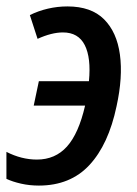

<svg xmlns="http://www.w3.org/2000/svg" viewBox="-22 -568 426 598"><path d="M99 10Q70 10 43.5 4Q17 -2 -2 -11V-95Q45 -71 93 -71Q150 -71 186.5 -111.5Q223 -152 243 -239H83L99 -315H255Q262 -388 242 -427.5Q222 -467 174 -467Q139 -467 95 -447L71 -521Q97 -534 127 -541Q157 -548 188 -548Q262 -548 302 -508Q342 -468 351.5 -398Q361 -328 341 -237Q316 -118 256.5 -54Q197 10 99 10Z"/></svg>

Font: Noto Sans Condensed Medium
Style: Italic
Weight: 500
Width: 3
Italic angle: -12°
Designer: Monotype Design Team
Foundry: Monotype Imaging Inc.
Version: Version 2.013; ttfautohint (v1.8.4.7-5d5b)